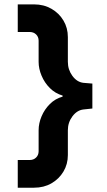

<svg xmlns="http://www.w3.org/2000/svg" viewBox="-20 -791 488 876"><path d="M61 65.4V-61H115.7Q133.3 -61 144.8 -72.3Q156.2 -83.5 156.2 -101.1V-196.8Q156.2 -228.5 169.7 -260.3Q183.1 -292 207.5 -316.4Q231.9 -340.8 265.6 -350.1V-355Q231.9 -364.7 207.5 -389.2Q183.1 -413.6 169.7 -445.6Q156.2 -477.5 156.2 -508.8V-605.5Q156.2 -622.6 144.8 -633.8Q133.3 -645 115.7 -645H61V-771H135.3Q179.7 -771 214.6 -751Q249.5 -731 269.5 -697.3Q289.6 -663.6 289.6 -621.6V-508.8Q289.6 -473.1 310.3 -444.8Q331.1 -416.5 360.4 -413.1L401.4 -409.7V-295.9L360.4 -291.5Q331.5 -288.1 310.5 -260.3Q289.6 -232.4 289.6 -196.8V-83.5Q289.6 -42 269.5 -8.3Q249.5 25.4 214.8 45.4Q180.2 65.4 135.3 65.4Z"/></svg>

Font: Estedad-FD ExtraBold
Style: Regular
Weight: 800
Designer: Amin Abedi
Version: Version 7.3